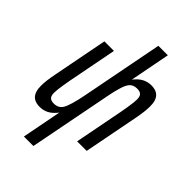

<svg xmlns="http://www.w3.org/2000/svg" viewBox="-282 -859 1167 1167"><g transform="rotate(45 301.0 -276.0)"><path d="M166 208H247.6L352.1 -329.1C357.9 -359.4 364.7 -387.2 371.6 -409.7C384.8 -453.6 399.9 -484.9 447.3 -484.9C483.4 -484.9 493.2 -467.3 493.2 -436.5C493.2 -428.2 492.2 -418.5 491.2 -408.2C488.3 -382.3 482.9 -348.6 476.1 -313L415.5 0H497.6L566.4 -355C574.2 -395.5 579.1 -432.1 579.1 -461.9C579.1 -479.5 577.6 -495.1 573.7 -507.8C563.5 -542.5 537.1 -560.1 495.1 -560.1C451.2 -560.1 416.5 -541 385.3 -500L435.5 -759.8H354L252 -233.9C238.3 -163.6 224.1 -114.7 210 -91.8C198.2 -72.8 179.7 -62 152.3 -62C117.2 -62 107.4 -80.1 107.4 -110.8C107.4 -119.1 108.4 -128.9 109.4 -139.2C111.8 -160.6 116.7 -193.4 124.5 -233.9L185.1 -546.9H103L34.2 -191.9C25.4 -147.5 21 -112.8 21 -85C21 -66.9 22.9 -51.8 26.9 -39.1C37.1 -5.4 62 13.2 105.5 13.2C147.5 13.2 182.6 -3.9 215.3 -46.9Z"/></g></svg>

Font: Hack
Style: Oblique
Weight: 400
Italic angle: -12°
Monospace: yes
Designer: Christopher Simpkins
Foundry: Christopher Simpkins
Version: Version 2.010